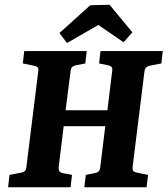

<svg xmlns="http://www.w3.org/2000/svg" viewBox="-20 -788 705 808"><path d="M14 0 20 -52 67 -61Q78 -63 84 -68Q90 -73 91 -85L141 -488Q143 -501 137.5 -505.5Q132 -510 120 -512L76 -521L82 -573H345L339 -521L303 -514Q293 -512 286 -508Q279 -504 277 -488L256 -324H432L452 -488Q454 -500 450 -505.5Q446 -511 432 -514L397 -521L403 -573H665L659 -521L612 -512Q602 -510 596 -505Q590 -500 588 -488L538 -85Q537 -72 542 -67.5Q547 -63 559 -61L603 -52L597 0H335L341 -52L376 -59Q389 -61 395 -66.5Q401 -72 402 -85L423 -257H248L227 -85Q226 -72 230.5 -66.5Q235 -61 247 -59L283 -52L277 0ZM230 -649 360 -766 441 -768 537 -652 500 -610 394 -683 262 -607Z"/></svg>

Font: Rasa
Style: Italic
Weight: 400
Italic angle: -7.10001°
Designer: Anna Giedrys (Yrsa+Rasa design), David Brezina (Yrsa art-direction, Rasa art-direction, design)
Foundry: Rosetta Type Foundry
Version: Version 2.004